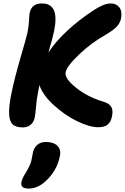

<svg xmlns="http://www.w3.org/2000/svg" viewBox="-20 -731 728 1120"><path d="M112.8 12.2Q71.3 12.2 52.7 -6.8Q34.2 -25.9 33 -70.1Q31.7 -114.3 46.9 -187Q64.5 -274.4 100.1 -396Q135.7 -517.6 140.1 -540Q147.5 -575.7 149.2 -609.9Q150.9 -644 152.8 -654.8Q163.6 -710.9 225.1 -710.9Q328.1 -710.9 295.9 -551.8Q288.6 -513.7 262.2 -424.8Q350.6 -556.2 528.8 -672.9Q586.4 -710.9 626 -710.9Q658.7 -710.9 676.3 -687.7Q693.8 -664.6 686 -623Q680.2 -595.7 660.2 -575Q640.1 -554.2 597.2 -528.8Q512.7 -481.4 441.2 -413.1Q369.6 -344.7 362.8 -309.1Q356 -273.4 423.6 -219.2Q491.2 -165 585 -137.2Q617.2 -127.4 628.9 -107.4Q640.6 -87.4 633.8 -55.2Q627.9 -21.5 609.1 -5.1Q590.3 11.2 553.2 11.2Q502 11.2 429.2 -24.4Q356.4 -60.1 292.7 -118.7Q229 -177.2 210 -234.9Q206.5 -220.7 203.1 -199.2Q193.8 -154.8 190.4 -111.1Q187 -67.4 183.1 -48.8Q178.2 -19.5 159.4 -3.7Q140.6 12.2 112.8 12.2ZM147 369.1Q122.1 369.1 111.6 359.4Q101.1 349.6 105 331.1Q109.4 309.6 129.9 276.9Q142.6 257.3 150.9 238.5Q159.2 219.7 161.9 210.2Q164.6 200.7 167.7 182.6Q170.9 164.6 171.9 160.2Q177.2 131.8 196.8 114.5Q216.3 97.2 248 97.2Q293 97.2 315.2 119.9Q337.4 142.6 329.1 180.2Q313 264.6 245.1 327.1Q198.2 369.1 147 369.1Z"/></svg>

Font: Shantell Sans Normal
Style: Bold Italic
Weight: 700
Italic angle: -11.31°
Designer: Stephen Nixon, Anya Danilova, Shantell Martin
Foundry: Arrow Type
Version: Version 1.006;[559af2be0]